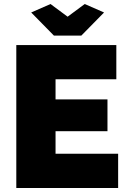

<svg xmlns="http://www.w3.org/2000/svg" viewBox="-20 -934 637 954"><path d="M256 -170H567V0H61V-710H558V-540H256V-440H514V-282H256ZM135 -872 231 -914 316 -851 401 -914 497 -872 384 -757H248Z"/></svg>

Font: Raleway
Style: Heavy
Weight: 900
Designer: Matt McInerney, Pablo Impallari, Rodrigo Fuenzalida
Foundry: Matt McInerney, Pablo Impallari, Rodrigo Fuenzalida
Version: Version 2.001